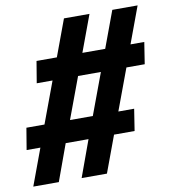

<svg xmlns="http://www.w3.org/2000/svg" viewBox="-118 -786 746 837"><g transform="rotate(-10 254.5 -367.5)"><path d="M-38 -18 22 -180H-39L-23 -276H57L125 -459H55L71 -555H161L221 -717H334L274 -555H375L435 -717H547L487 -555H548L533 -459H452L384 -276H454L439 -180H348L288 -18H176L235 -180H134L75 -18ZM271 -276 339 -459H238L170 -276Z"/></g></svg>

Font: Iosevka SS04
Style: Bold Italic
Weight: 700
Italic angle: -9°
Monospace: yes
Designer: Belleve Invis
Foundry: Belleve Invis
Version: Version 19.0.0; ttfautohint (v1.8.4)